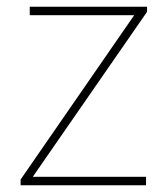

<svg xmlns="http://www.w3.org/2000/svg" viewBox="-20 -548 496 568"><path d="M412 0H41V-17L377 -503H68V-528H415V-513L77 -25H412Z"/></svg>

Font: Noto Sans Thai Thin
Style: Regular
Weight: 250
Designer: Monotype Design Team
Foundry: Monotype Imaging Inc.
Version: Version 2.001